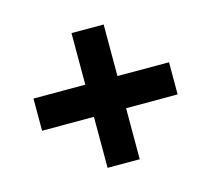

<svg xmlns="http://www.w3.org/2000/svg" viewBox="-77 -689 738 669"><g transform="rotate(-15 291.5 -354.0)"><path d="M349 -411H535V-295H349V-111H233V-295H46V-411H233V-597H349Z"/></g></svg>

Font: Noto Sans Thai Looped UI ExtraBold
Style: Regular
Weight: 800
Designer: Cadson Demak Team
Foundry: Cadson Demak Co., Ltd.
Version: Version 1.000